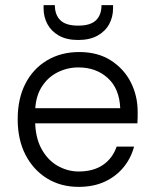

<svg xmlns="http://www.w3.org/2000/svg" viewBox="-20 -717 600 749"><path d="M287 12Q217 12 163.5 -21Q110 -54 79.5 -113Q49 -172 49 -252Q49 -332 79 -390.5Q109 -449 163.5 -481.5Q218 -514 289 -514Q362 -514 413 -481Q464 -448 490.5 -395.5Q517 -343 517 -281Q517 -271 517 -260Q517 -249 516 -236H102V-295H449Q446 -371 400.5 -412.5Q355 -454 286 -454Q242 -454 203 -434Q164 -414 140.5 -374.5Q117 -335 117 -276V-249Q117 -182 141.5 -137Q166 -92 205 -70Q244 -48 287 -48Q344 -48 381.5 -73.5Q419 -99 435 -145H503Q491 -100 462 -64.5Q433 -29 389 -8.5Q345 12 287 12ZM285 -561Q240 -561 210 -578Q180 -595 165 -623Q150 -651 150 -684V-697H194Q194 -659 215.5 -638Q237 -617 285 -617Q333 -617 354.5 -638Q376 -659 376 -697H421V-684Q421 -651 406 -623Q391 -595 360.5 -578Q330 -561 285 -561Z"/></svg>

Font: DM Sans 16pt Light
Style: Regular
Weight: 300
Version: Version 4.004;gftools[0.9.30]